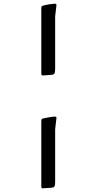

<svg xmlns="http://www.w3.org/2000/svg" viewBox="-20 -823 530 1041"><path d="M213 198Q204 199 204 189V-164Q204 -174 206 -176.5Q208 -179 215 -181Q230 -184 245.5 -187Q261 -190 277 -191Q287 -191 286 -182L279 -122V157Q279 173 277.5 181Q276 189 271.5 191.5Q267 194 257 195ZM213 -414Q204 -413 204 -423V-776Q204 -786 206 -788.5Q208 -791 215 -793Q230 -797 245.5 -799.5Q261 -802 277 -803Q287 -803 286 -794L279 -734V-455Q279 -439 277.5 -431Q276 -423 271.5 -420.5Q267 -418 257 -417Z"/></svg>

Font: Hahmlet
Style: Regular
Weight: 400
Designer: Minjoo Ham & Mark Frömberg
Foundry: hypertype
Version: Version 1.001; ttfautohint (v1.8.3)